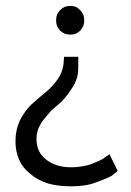

<svg xmlns="http://www.w3.org/2000/svg" viewBox="-20 -454 450 660"><path d="M356.4 76.2Q352.5 79.1 340.8 86.9Q334 92.8 321.3 98.6Q309.6 103.5 293 110.4Q276.4 116.2 259.8 118.2Q243.2 121.1 225.6 121.1Q198.2 121.1 176.8 114.3Q154.3 107.4 137.7 93.8Q121.1 80.1 113.3 63.5Q105.5 45.9 105.5 24.4Q105.5 7.8 110.4 -7.8Q116.2 -23.4 127 -39.1Q138.7 -53.7 150.4 -67.4Q163.1 -81.1 176.8 -91.8Q190.4 -102.5 202.1 -116.2Q214.8 -130.9 225.6 -148.4Q237.3 -164.1 243.2 -182.6Q249 -200.2 249 -219.7Q249 -233.4 249 -258.8Q236.3 -258.8 200.2 -258.8Q199.2 -252 198.2 -232.4Q196.3 -218.8 191.4 -206.1Q186.5 -193.4 177.7 -180.7Q168.9 -168.9 159.2 -158.2Q149.4 -146.5 136.7 -136.7Q125 -127 113.3 -117.2Q100.6 -106.4 88.9 -95.7Q77.1 -85 67.4 -71.3Q57.6 -57.6 48.8 -41Q41 -24.4 37.1 -6.8Q33.2 11.7 33.2 31.2Q33.2 67.4 45.9 95.7Q58.6 124 85 144.5Q110.4 166 145.5 176.8Q180.7 186.5 225.6 186.5Q248 186.5 268.6 183.6Q290 180.7 310.5 172.9Q332 165 345.7 159.2Q359.4 153.3 365.2 149.4Q371.1 144.5 376 140.6Q380.9 136.7 384.8 133.8Q375 114.3 356.4 76.2ZM269.5 -383.8Q269.5 -394.5 266.6 -403.3Q262.7 -411.1 255.9 -418.9Q248 -426.8 240.2 -430.7Q231.4 -433.6 221.7 -433.6Q211.9 -433.6 203.1 -430.7Q194.3 -426.8 186.5 -418.9Q179.7 -411.1 175.8 -403.3Q172.9 -394.5 172.9 -383.8Q172.9 -373 175.8 -365.2Q179.7 -356.4 186.5 -348.6Q194.3 -341.8 203.1 -337.9Q211.9 -335 221.7 -335Q231.4 -335 240.2 -337.9Q248 -341.8 255.9 -348.6Q262.7 -356.4 266.6 -365.2Q269.5 -373 269.5 -383.8Z"/></svg>

Font: TextaAlt
Style: Regular
Weight: 400
Designer: Daniel Hernandez & Miguel Hernandez
Version: Version 1.005;com.myfonts.easy.latinotype.texta.alt-regular.